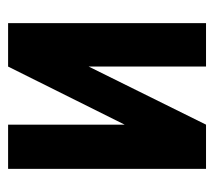

<svg xmlns="http://www.w3.org/2000/svg" viewBox="-48 -492 541 486"><g transform="rotate(90 223.0 -249.5)"><path d="M149 -500H39V1H149L296 -294V1H408V-500H296L149 -203Z"/></g></svg>

Font: Advent Pro
Style: Regular
Weight: 400
Designer: VivaRado, Andreas Kalpakidis
Foundry: VivaRado, Andreas Kalpakidis
Version: Version 3.000